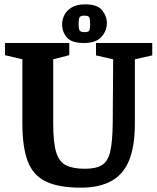

<svg xmlns="http://www.w3.org/2000/svg" viewBox="-20 -846 724 884"><path d="M83 -573 3 -592V-648H299V-592L225 -573V-278Q225 -190 238.5 -145.5Q252 -101 284 -85Q316 -69 371 -69Q422 -69 449.5 -86Q477 -103 487.5 -148Q498 -193 499 -278L501 -573L422 -591V-648H681V-591L601 -573V-278Q601 -174 575 -109Q549 -44 493.5 -13Q438 18 352 18Q250 18 191 -10.5Q132 -39 107.5 -104Q83 -169 83 -278ZM266 -733Q266 -756 276.5 -777Q287 -798 310.5 -812Q334 -826 373 -826Q428 -826 450 -799Q472 -772 472 -739Q472 -704 447 -676Q422 -648 366 -648Q310 -648 288 -673.5Q266 -699 266 -733ZM370 -698Q388 -698 391.5 -706.5Q395 -715 395 -732Q395 -759 391 -766.5Q387 -774 368 -774Q351 -774 346.5 -766.5Q342 -759 342 -737Q342 -710 348 -704Q354 -698 370 -698Z"/></svg>

Font: Faustina VF Beta
Style: Regular
Weight: 400
Designer: Alfonso Garcia
Foundry: Omnibus-Type
Version: Version 1.006